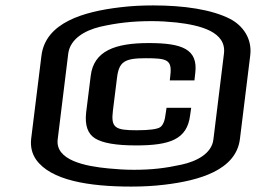

<svg xmlns="http://www.w3.org/2000/svg" viewBox="-20 -679 945 709"><path d="M682 -253 686 -281H595L592 -261C589 -233 582 -216 571 -209C560 -202 531 -198 485 -198C405 -198 389 -207 397 -271L412 -391C419 -452 441 -464 518 -464C596 -464 616 -459 609 -401L607 -382H698L701 -409C712 -498 652 -520 529 -520C405 -520 326 -491 315 -399L298 -263C293 -216 304 -185 331 -168C358 -151 408 -142 482 -142C607 -142 671 -164 682 -253ZM904 -474C912 -537 876 -585 830 -609C762 -644 659 -659 546 -659C504 -659 463 -657 423 -652C289 -636 148 -596 133 -473L95 -166C92 -137 98 -112 113 -90C167 -13 308 10 464 10C507 10 547 8 588 3C714 -12 852 -50 866 -166ZM768 -164C762 -112 706 -83 650 -71C591 -58 541 -52 474 -52C442 -52 412 -54 381 -57C295 -65 184 -87 193 -164L232 -481C239 -535 292 -566 349 -580C410 -594 468 -601 540 -601C572 -601 602 -599 631 -596C719 -586 817 -562 807 -481Z"/></svg>

Font: Gamestation Extended
Style: Italic
Weight: 400
Width: 7
Designer: Jonas Hecksher
Foundry: Jonas Hecksher, Playtypeª, e-types AS
Version: Version 1.003